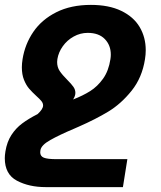

<svg xmlns="http://www.w3.org/2000/svg" viewBox="-41 -558 656 781"><path d="M111.8 -93.8Q134.3 -114.3 134.3 -128.9Q134.3 -138.2 127.7 -146.5Q121.1 -154.8 106.9 -167.5Q89.4 -183.6 77.4 -197.5Q65.4 -211.4 56.6 -233.2Q47.9 -254.9 47.9 -284.2Q47.9 -299.8 50.8 -317.4Q60.5 -378.4 94.7 -428.5Q128.9 -478.5 188.2 -508.3Q247.6 -538.1 328.6 -538.1Q401.9 -538.1 452.1 -513.9Q502.4 -489.7 527.1 -448Q551.8 -406.2 551.8 -354Q551.8 -335.9 548.8 -317.4Q537.1 -242.2 494.4 -189Q451.7 -135.7 399.7 -104.2Q347.7 -72.8 279.8 -43Q275.9 -41 270.8 -39.1Q265.6 -37.1 259.8 -34.2Q200.7 -9.3 163.8 11.5Q127 32.2 123.5 52.7Q122.6 59.6 122.6 61.5Q122.6 77.6 137.5 83.5Q152.3 89.4 189 89.4H477.1L459 203.1H145Q77.1 203.1 27.8 177Q-21.5 150.9 -21.5 85.4Q-21.5 74.2 -19 58.1Q-12.7 19 5.4 -8.8Q23.4 -36.6 49.3 -55.9Q75.2 -75.2 111.8 -93.8ZM191.4 -305.7Q191.4 -284.7 201.9 -269Q212.4 -253.4 232.9 -232.9Q249.5 -216.3 257.6 -204.8Q265.6 -193.4 265.6 -180.2Q265.6 -167.5 256.3 -153.3Q296.4 -168.9 325.9 -187.5Q355.5 -206.1 378.2 -237.8Q400.9 -269.5 408.2 -317.4Q409.7 -327.1 409.7 -335.9Q409.7 -374 385.3 -399.2Q360.8 -424.3 315.9 -424.3Q285.6 -424.3 258.8 -409.4Q231.9 -394.5 214.4 -369.9Q196.8 -345.2 192.4 -317.4Q191.4 -309.6 191.4 -305.7Z"/></svg>

Font: Mardoto
Style: Bold Italic
Weight: 700
Italic angle: -12°
Designer: Christian Robertson, Vahan Hovhannisyan
Foundry: Google
Version: Version 1.000